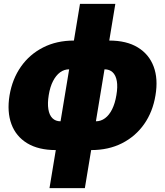

<svg xmlns="http://www.w3.org/2000/svg" viewBox="-20 -757 844 981"><path d="M265.1 9.8Q176.8 9.8 119.1 -25.1Q61.5 -60.1 38.3 -123Q15.1 -186 28.8 -270Q43 -354 87.2 -416.7Q131.3 -479.5 200.4 -514.6Q269.5 -549.8 357.9 -549.8H538.1Q627 -549.8 684.3 -514.6Q741.7 -479.5 765.1 -416.7Q788.6 -354 774.4 -270Q760.7 -186 716.6 -123Q672.4 -60.1 603.5 -25.1Q534.7 9.8 445.8 9.8ZM289.6 -137.2H469.7Q495.6 -137.2 516.8 -153.1Q538.1 -168.9 553 -199Q567.9 -229 574.7 -271Q582 -313.5 576.9 -342.8Q571.8 -372.1 555.7 -387.5Q539.6 -402.8 514.2 -402.8H333.5Q308.1 -402.8 287.1 -387.5Q266.1 -372.1 251 -342.8Q235.8 -313.5 229 -271Q222.2 -229 227.1 -199Q231.9 -168.9 247.8 -153.1Q263.7 -137.2 289.6 -137.2ZM232.9 204.1 388.7 -737.3H569.3L413.6 204.1Z"/></svg>

Font: Inter 16pt Black
Style: Italic
Weight: 900
Italic angle: -9.3988°
Version: Version 4.001;git-66647c0bb